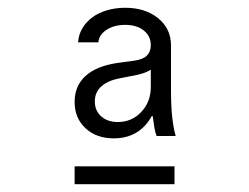

<svg xmlns="http://www.w3.org/2000/svg" viewBox="-20 -724 640 494"><path d="M368 -608Q368 -591 358 -581Q348 -571 326 -568L282 -562Q228 -554 200 -528.5Q172 -503 172 -462Q172 -420 200 -394Q228 -368 273 -368Q324 -368 355 -403Q386 -438 386 -497L354 -425H373Q375 -409 377 -396.5Q379 -384 383 -374H432Q426 -395 423 -423.5Q420 -452 420 -490V-607Q420 -650 387 -677Q354 -704 302 -704Q277 -704 255 -697.5Q233 -691 217 -679Q201 -667 191.5 -650.5Q182 -634 181 -615H233Q235 -635 254.5 -647.5Q274 -660 302 -660Q332 -660 350 -645.5Q368 -631 368 -608ZM368 -561V-500Q368 -462 343.5 -436Q319 -410 283 -410Q257 -410 240.5 -424.5Q224 -439 224 -463Q224 -487 241 -502Q258 -517 290 -523L331 -531Q361 -537 377 -551.5Q393 -566 393 -589ZM172 -250H429V-296H172Z"/></svg>

Font: CommitMonoV143 ExtLt
Style: Regular
Weight: 200
Monospace: yes
Designer: Eigil Nikolajsen
Foundry: Eigil Nikolajsen
Version: Version 1.143